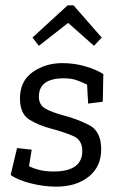

<svg xmlns="http://www.w3.org/2000/svg" viewBox="-20 -691 458 721"><path d="M256 -671 362 -550 333 -519 236 -605 126 -519 102 -550 234 -671ZM181 -47Q289 -47 289 -124Q289 -165 256.5 -179.5Q224 -194 172 -208Q128 -219 91.5 -241Q55 -263 55 -321Q55 -387 103 -420.5Q151 -454 214 -454Q259 -454 300 -442Q341 -430 368 -413L366 -309L311 -302L307 -373Q288 -383 267.5 -390Q247 -397 220 -397Q126 -397 126 -328Q126 -298 149 -284Q172 -270 221 -257Q267 -245 313.5 -222Q360 -199 360 -130Q360 -65 313 -27.5Q266 10 191 10Q145 10 95.5 -2.5Q46 -15 20 -34L44 -135L99 -129L89 -67Q128 -47 181 -47Z"/></svg>

Font: Zilla Slab
Style: Italic
Weight: 400
Italic angle: -6°
Designer: Typotheque.com
Foundry: Typotheque type foundry
Version: Version 1.1; 2017; ttfautohint (v1.6)